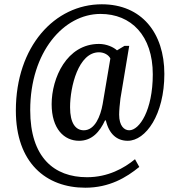

<svg xmlns="http://www.w3.org/2000/svg" viewBox="-20 -734 830 896"><path d="M378 142C491 142 570 94 630 45L610 9C559 51 484 93 386 93C232 93 121 0 121 -220C121 -491 277 -669 449 -669C592 -669 693 -568 693 -387C693 -220 631 -126 583 -126C560 -126 536 -146 536 -199C536 -218 539 -250 542 -274L583 -520H561L526 -499C510 -514 477 -529 442 -529C291 -529 221 -369 221 -248C221 -133 279 -77 349 -77C410 -77 446 -120 470 -172H474C489 -108 526 -77 576 -77C660 -77 747 -199 747 -389C747 -580 641 -714 455 -714C235 -714 54 -517 54 -218C54 26 195 142 378 142ZM371 -126C333 -126 307 -159 307 -233C307 -330 346 -490 442 -490C465 -490 487 -478 495 -461L459 -248C449 -192 423 -126 371 -126Z"/></svg>

Font: Noto Serif Georgian Condensed Medium
Style: Regular
Weight: 500
Width: 3
Designer: Monotype Design Team, Akaki Razmadze
Foundry: Google LLC
Version: Version 2.003